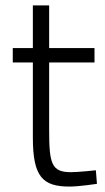

<svg xmlns="http://www.w3.org/2000/svg" viewBox="-20 -677 387 707"><path d="M328 -500H161V-657H101V-500H27V-447H101V-170C101 -26 137 10 236 10C271 10 337 0 337 0L333 -50C333 -50 269 -43 241 -43C169 -43 161 -75 161 -200V-447H328Z"/></svg>

Font: RazerF5 Light
Style: Regular
Weight: 300
Foundry: Razer Inc.
Version: Version 2